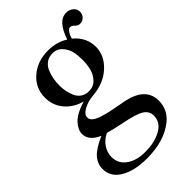

<svg xmlns="http://www.w3.org/2000/svg" viewBox="-261 -703 1049 1049"><g transform="rotate(-45 264.0 -178.0)"><path d="M220 260Q124 260 65 225Q7 190 7 129Q7 88 35.5 56.5Q64 25 131 -4Q63 -34 63 -86Q63 -117 92 -149.5Q121 -182 195 -205Q135 -221 97.5 -265Q60 -309 60 -369Q60 -443 115.5 -491.5Q171 -540 254 -540Q320 -540 371 -508Q407 -616 470 -616Q494 -616 511 -602Q528 -588 528 -566Q528 -546 514.5 -532.5Q501 -519 481 -519Q466 -519 454 -532Q442 -545 430 -545Q418 -545 408 -530Q398 -515 392 -494Q454 -443 454 -369Q454 -302 398 -250.5Q342 -199 255 -192Q214 -189 180.5 -171Q147 -153 147 -129Q147 -113 162 -101Q177 -89 204 -80.5Q231 -72 255.5 -66.5Q280 -61 314 -55Q348 -49 362 -46Q489 -17 489 82Q489 151 434 196Q354 260 220 260ZM261 29Q201 17 164 6Q129 22 108.5 52Q88 82 88 117Q88 171 134 201Q174 228 239 228Q306 228 354 204Q412 176 412 120Q412 85 380 65.5Q348 46 261 29ZM255 -224Q291 -224 313.5 -248Q336 -272 344 -303Q352 -334 352 -371Q352 -404 346 -432.5Q340 -461 318 -486.5Q296 -512 260 -512Q232 -512 211.5 -497Q191 -482 181 -457Q171 -432 167 -408.5Q163 -385 163 -361Q163 -338 167 -316.5Q171 -295 180.5 -273Q190 -251 209 -237.5Q228 -224 255 -224Z"/></g></svg>

Font: Libre Caslon Text
Style: Regular
Weight: 400
Designer: Pablo Impallari, Rodrigo Fuenzalida
Foundry: Pablo Impallari, Rodrigo Fuenzalida
Version: Version 1.002